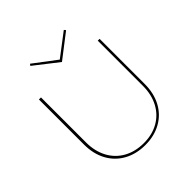

<svg xmlns="http://www.w3.org/2000/svg" viewBox="-224 -1016 1184 1184"><g transform="rotate(-45 368.5 -424.0)"><path d="M368 -721 213 -842 221 -853 369 -741 516 -853 525 -842ZM633 -658V-265Q633 -184 600.5 -123Q568 -62 508 -28.5Q448 5 370 5Q291 5 230.5 -28.5Q170 -62 137 -123Q104 -184 104 -265V-658H122V-266Q122 -189 153 -131Q184 -73 240.5 -41.5Q297 -10 372 -10Q445 -10 500.5 -41.5Q556 -73 586.5 -130.5Q617 -188 617 -264V-658Z"/></g></svg>

Font: Ysabeau SC Thin
Style: Regular
Weight: 200
Designer: Christian Thalmann (Catharsis Fonts)
Version: Version 0.003